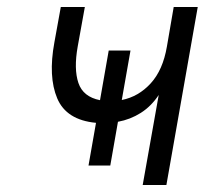

<svg xmlns="http://www.w3.org/2000/svg" viewBox="-20 -531 588 551"><path d="M234 -56 255.5 -178.5Q170.5 -186.5 144.2 -248.8Q118 -311 136 -409L154.5 -511H223.5L203 -397.5Q191.5 -333 205 -293Q218.5 -253 267 -243.5L292 -386H354.5L329.5 -244Q377.5 -253.5 412.5 -291.8Q447.5 -330 459 -397.5L478.5 -511H547.5L457.5 0H389.5L435.5 -258.5Q414 -226 384 -207Q354 -188 318.5 -181.5L296.5 -56Z"/></svg>

Font: Overpass Light
Style: Italic
Weight: 300
Italic angle: -10°
Designer: Delve Withrington, Dave Bailey, Thomas Jockin
Foundry: Delve Fonts LLC
Version: Version 4.000; ttfautohint (v1.8.3)